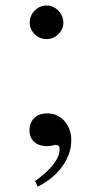

<svg xmlns="http://www.w3.org/2000/svg" viewBox="-20 -532 351 709"><path d="M109.4 136.7Q200.2 72.3 200.2 17.6Q200.2 2.9 184.6 2.9Q181.6 2.9 176.8 4.9Q171.9 5.9 166 6.8Q160.2 7.8 155.3 7.8Q124 7.8 106.4 -7.8Q88.9 -23.4 88.9 -50.8Q88.9 -79.1 106.4 -96.2Q124 -113.3 155.3 -113.3Q173.8 -113.3 189.9 -106Q206.1 -98.6 217.8 -85.4Q229.5 -72.3 236.3 -54.2Q243.2 -36.1 243.2 -14.6Q243.2 36.1 210 82.5Q176.8 128.9 119.1 157.2ZM152.3 -511.7Q176.8 -511.7 195.3 -492.7Q213.9 -473.6 213.9 -448.2Q213.9 -423.8 195.3 -405.8Q176.8 -387.7 151.4 -387.7Q126 -387.7 107.9 -405.8Q89.8 -423.8 89.8 -449.2Q89.8 -474.6 108.4 -493.2Q127 -511.7 152.3 -511.7Z"/></svg>

Font: Jomolhari
Style: Regular
Weight: 400
Designer: Christopher J. Fynn
Foundry: Christopher  J.  Fynn (Karma Drubgy¸ Tenzin).
Version: Version alpha 0.003c 2006